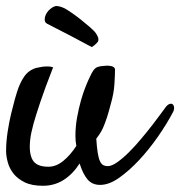

<svg xmlns="http://www.w3.org/2000/svg" viewBox="-20 -594 591 630"><path d="M121.1 15.6Q84 15.6 60.5 3.9Q37.1 -7.8 23.9 -24.9Q10.7 -42 5.4 -62Q0 -82 0 -98.6Q0 -127.9 4.9 -160.6Q9.8 -193.4 16.6 -221.2Q23.4 -249 28.8 -268.6Q34.2 -288.1 36.1 -293Q44.9 -321.3 59.1 -342.3Q73.2 -363.3 98.6 -371.1Q108.4 -373 119.1 -375Q127.9 -376 137.2 -376Q146.5 -376 154.3 -373Q127.9 -305.7 112.8 -260.7Q97.7 -215.8 89.8 -187.5Q81.1 -155.3 79.1 -135.7Q74.2 -91.8 86.9 -69.3Q99.6 -46.9 138.7 -46.9Q164.1 -46.9 187.5 -65.9Q210.9 -85 230.5 -115.2Q227.5 -130.9 227.5 -147.5Q227.5 -178.7 232.9 -208.5Q238.3 -238.3 245.6 -264.2Q252.9 -290 261.2 -310.5Q269.5 -331.1 275.4 -342.8Q286.1 -366.2 294.9 -371.6Q303.7 -377 323.2 -377.9Q331.1 -378.9 336.4 -378.4Q341.8 -377.9 345.7 -377Q357.4 -374 357.4 -365.2Q357.4 -349.6 355.5 -318.4Q353.5 -287.1 343.8 -253.9Q336.9 -226.6 330.6 -207.5Q324.2 -188.5 318.4 -175.3Q312.5 -162.1 306.6 -153.8Q300.8 -145.5 295.9 -138.7Q297.9 -109.4 300.8 -91.8Q303.7 -74.2 308.1 -64.9Q312.5 -55.7 318.8 -52.2Q325.2 -48.8 333 -48.8Q346.7 -48.8 365.2 -62Q383.8 -75.2 403.8 -95.2Q423.8 -115.2 443.8 -139.2Q463.9 -163.1 480.5 -184.6Q497.1 -206.1 508.8 -222.2Q520.5 -238.3 523.4 -242.2Q530.3 -251 536.6 -252.9Q543 -254.9 546.9 -251.5Q550.8 -248 551.3 -240.7Q551.8 -233.4 546.9 -224.6Q527.3 -187.5 498.5 -146Q469.7 -104.5 437 -69.3Q404.3 -34.2 371.1 -10.7Q337.9 12.7 308.6 12.7Q282.2 12.7 267.1 -5.4Q252 -23.4 241.2 -57.6Q218.8 -22.5 188.5 -3.4Q158.2 15.6 121.1 15.6ZM192.4 -566.4Q198.2 -563.5 213.4 -553.2Q228.5 -543 245.1 -529.8Q261.7 -516.6 276.9 -503.4Q292 -490.2 296.9 -481.4Q307.6 -463.9 299.3 -454.6Q291 -445.3 281.2 -439.5Q239.3 -461.9 211.4 -476.6Q183.6 -491.2 166 -500Q145.5 -510.7 133.8 -516.6Q125 -521.5 127 -534.7Q128.9 -547.9 139.6 -559.6Q155.3 -575.2 167 -574.2Q178.7 -573.2 192.4 -566.4Z"/></svg>

Font: Satisfy
Style: Regular
Weight: 400
Designer: Font Diner, Inc
Foundry: Font Diner, Inc
Version: Version 1.001